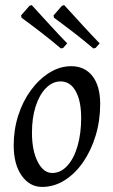

<svg xmlns="http://www.w3.org/2000/svg" viewBox="-20 -725 446 757"><path d="M146 12Q97 12 65.5 -32.5Q34 -77 34 -152Q34 -214 52 -270Q70 -326 102 -369.5Q134 -413 175 -438.5Q216 -464 261 -464Q314 -464 344.5 -425Q375 -386 375 -315Q375 -249 357 -190Q339 -131 307.5 -85.5Q276 -40 234.5 -14Q193 12 146 12ZM186 -43Q219 -43 245 -71Q271 -99 285.5 -148.5Q300 -198 300 -260Q300 -327 278.5 -365.5Q257 -404 219 -404Q187 -404 161 -377.5Q135 -351 120.5 -305.5Q106 -260 106 -202Q106 -132 128.5 -87.5Q151 -43 186 -43ZM348 -534Q309 -567 273.5 -594.5Q238 -622 215.5 -638.5Q193 -655 193 -655L191 -664L224 -702L233 -705Q233 -705 254.5 -681.5Q276 -658 308 -623Q340 -588 373 -554L357 -536ZM220 -534Q181 -567 145.5 -594.5Q110 -622 87.5 -638.5Q65 -655 65 -655L63 -664L96 -702L105 -705Q105 -705 126.5 -681.5Q148 -658 180 -623Q212 -588 245 -554L229 -536Z"/></svg>

Font: Alegreya
Style: Italic
Weight: 400
Italic angle: -7°
Designer: Juan Pablo del Peral
Foundry: Huerta Tipografica
Version: Version 2.009